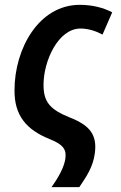

<svg xmlns="http://www.w3.org/2000/svg" viewBox="-20 -572 500 794"><path d="M193 202H308C338 157 364 120 372 63C383 -16 350 -54 269 -86C187 -119 160 -150 160 -221C160 -321 221 -454 313 -454C346 -454 378 -443 404 -429L444 -521C406 -541 360 -552 310 -552C140 -552 40 -370 40 -199C39 -94 90 -35 185 3C248 28 255 51 250 86C245 117 227 154 193 202Z"/></svg>

Font: Noto Sans SemiCondensed SemiBold
Style: Italic
Weight: 600
Width: 4
Italic angle: -12°
Designer: Monotype Design Team
Foundry: Monotype Imaging Inc.
Version: Version 2.013